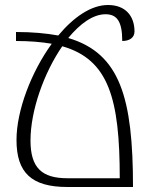

<svg xmlns="http://www.w3.org/2000/svg" viewBox="-20 -748 614 768"><path d="M512 0C512 -357 460 -535 253 -596C300 -653 352 -691 402 -691C446 -691 469 -665 469 -584C496 -584 518 -596 518 -622C518 -684 482 -728 412 -728C344 -728 274 -679 213 -606C164 -615 108 -620 44 -620V-584C98 -584 146 -580 187 -573C105 -460 46 -306 46 -188C46 -57 106 0 250 0ZM250 -35C147 -35 102 -77 102 -186C102 -306 156 -457 229 -563C415 -510 459 -353 459 -35Z"/></svg>

Font: Noto Serif Armenian Condensed Light
Style: Regular
Weight: 300
Width: 3
Designer: Monotype Design Team
Foundry: Monotype Imaging Inc.
Version: Version 2.008